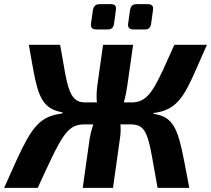

<svg xmlns="http://www.w3.org/2000/svg" viewBox="-43 -906 1018 926"><path d="M247 -690Q260 -618 269 -565Q278 -512 289.5 -478Q301 -444 319 -428Q337 -412 366 -412L360 -306Q329 -306 305.5 -291.5Q282 -277 259.5 -242.5Q237 -208 208.5 -149Q180 -90 139 0H-23Q13 -82 40 -140.5Q67 -199 90 -239Q113 -279 137 -304Q161 -329 190 -341.5Q219 -354 258 -359L259 -364Q224 -370 200.5 -384.5Q177 -399 162 -423.5Q147 -448 136.5 -484.5Q126 -521 117 -572Q108 -623 96 -690ZM447 -412 433 -306H326L341 -412ZM599 -690 571 -493Q566 -458 557.5 -424Q549 -390 531 -356Q537 -328 538.5 -296.5Q540 -265 535 -235L502 0H356L390 -241Q395 -269 405.5 -302Q416 -335 430 -368Q424 -397 423 -430.5Q422 -464 427 -498L454 -690ZM629 -412 615 -306H511L526 -412ZM955 -690Q925 -623 902.5 -571Q880 -519 860 -481.5Q840 -444 817.5 -419Q795 -394 766.5 -380Q738 -366 698 -361L697 -357Q733 -352 756 -338Q779 -324 794.5 -298.5Q810 -273 821.5 -233Q833 -193 844 -135.5Q855 -78 870 0H717Q701 -89 690.5 -148.5Q680 -208 668.5 -242.5Q657 -277 639 -291.5Q621 -306 589 -306L593 -412Q626 -412 650 -428Q674 -444 695.5 -478Q717 -512 741.5 -565Q766 -618 798 -690ZM490 -886Q507 -886 512.5 -879Q518 -872 516 -858L507 -792Q505 -778 498 -771Q491 -764 476 -764H421Q392 -764 396 -792L405 -857Q408 -872 415.5 -879Q423 -886 439 -886ZM669 -886Q685 -886 691 -879Q697 -872 695 -858L686 -793Q684 -778 677 -771Q670 -764 655 -764H600Q571 -764 575 -792L584 -857Q587 -873 594.5 -879.5Q602 -886 616 -886Z"/></svg>

Font: Exo 2
Style: Bold Italic
Weight: 700
Italic angle: -8°
Designer: Natanael Gama
Foundry: Natanael Gama
Version: Version 2.010